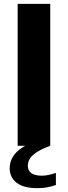

<svg xmlns="http://www.w3.org/2000/svg" viewBox="-20 -760 354 1001"><path d="M72 0V-740H242V0ZM175.5 221Q102.5 221 66.5 192.8Q30.5 164.5 30.5 117Q30.5 86 46.2 58.5Q62 31 98.8 7.5Q135.5 -16 199 -35L242 0Q196.5 17 171 33.8Q145.5 50.5 135.2 68Q125 85.5 125 104.5Q125 128.5 142.8 142.2Q160.5 156 198.5 156Q214 156 231.5 152.5Q249 149 271.5 141.5V204.5Q250.5 212 227 216.5Q203.5 221 175.5 221Z"/></svg>

Font: Encode Sans SemiExpanded
Style: Bold
Weight: 700
Width: 6
Designer: Multiple Designers
Foundry: Impallari Type
Version: Version 3.002